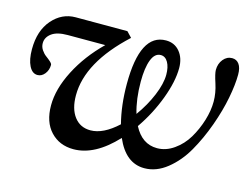

<svg xmlns="http://www.w3.org/2000/svg" viewBox="-73 -581 917 708"><g transform="rotate(15 385.5 -227.0)"><path d="M254.4 11.2Q200.7 11.2 167 -24.7Q133.3 -60.5 133.3 -124Q133.3 -186.5 169.9 -257.8Q206.5 -329.1 269 -390.1H125.5Q85 -390.1 64.7 -375Q44.4 -359.9 44.4 -337.4Q44.4 -323.7 52.2 -312Q60.1 -300.3 69.6 -293.5Q79.1 -286.6 86.9 -279.5Q94.7 -272.5 94.7 -267.6Q94.7 -248 83.3 -233.4Q71.8 -218.8 55.7 -218.8Q35.6 -218.8 23.7 -242.4Q11.7 -266.1 11.7 -305.7Q11.7 -376.5 48.3 -418.7Q85 -460.9 137.2 -460.9H334.5L354 -440.4Q212.4 -309.6 212.4 -183.6Q212.4 -131.8 235.1 -102.1Q257.8 -72.3 296.9 -72.3Q345.7 -72.3 400.4 -123Q382.8 -190.9 382.8 -272.5Q382.8 -464.8 481.4 -464.8Q514.2 -464.8 534.2 -440.7Q554.2 -416.5 554.2 -378.4Q554.2 -327.6 529.1 -260.3Q503.9 -192.9 462.4 -132.8Q493.7 -72.3 551.3 -72.3Q585 -72.3 615.5 -93.8Q646 -115.2 665.8 -148.2Q685.5 -181.2 697.3 -219.5Q709 -257.8 709 -292Q709 -324.7 697.8 -359.1Q686.5 -393.6 686.5 -407.2Q686.5 -431.2 700.2 -448Q713.9 -464.8 733.9 -464.8Q751 -464.8 760.7 -451.2Q770.5 -437.5 770.5 -411.6Q770.5 -374 760.5 -321.8Q750.5 -269.5 729.5 -211.2Q708.5 -152.8 680.2 -103.3Q651.9 -53.7 611.1 -21.2Q570.3 11.2 524.9 11.2Q453.6 11.2 416.5 -75.2Q335.9 11.2 254.4 11.2ZM430.2 -293.9Q430.2 -227.1 445.8 -174.8Q476.6 -217.3 495.6 -262.9Q514.6 -308.6 514.6 -342.8Q514.6 -371.6 504.4 -389.6Q494.1 -407.7 476.6 -407.7Q453.6 -407.7 441.9 -377.2Q430.2 -346.7 430.2 -293.9Z"/></g></svg>

Font: Elstob 6pt
Style: Italic
Weight: 400
Italic angle: -20°
Designer: Peter S. Baker
Version: Version 1.015